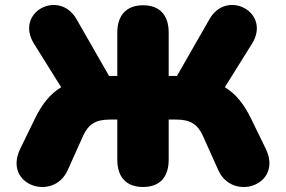

<svg xmlns="http://www.w3.org/2000/svg" viewBox="-20 -736 1140 766"><path d="M551 10C617 10 653 -29 653 -99V-259H683C738 -259 768 -241 789 -195L851 -57C908 70 1111 3 1040 -143L982 -262C953 -322 920 -362 877 -388L985 -561C1064 -687 885 -781 816 -660L686 -433H653V-606C653 -676 617 -715 551 -715C485 -715 448 -676 448 -606V-433H415L285 -660C215 -781 37 -687 116 -561L224 -388C181 -362 148 -322 119 -262L61 -143C-10 3 193 70 250 -57L312 -195C333 -241 363 -259 418 -259H448V-99C448 -29 484 10 551 10Z"/></svg>

Font: SN Pro Black
Style: Regular
Weight: 900
Designer: Tobias Whetton
Foundry: Supernotes
Version: Version 1.001;Glyphs 3.2 (3249)